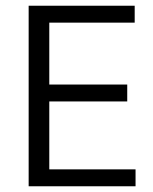

<svg xmlns="http://www.w3.org/2000/svg" viewBox="-20 -650 534 670"><path d="M80 -630H450V-571H152V-355H424V-296H152V-59H453V0H80Z"/></svg>

Font: Mukta Vaani Light
Style: Regular
Weight: 300
Designer: Noopur Datye, Girish Dalvi, Yashodeep Gholap, Pallavi Karambelkar
Foundry: Ek Type
Version: Version 2.538;PS 1.000;hotconv 16.6.51;makeotf.lib2.5.65220;